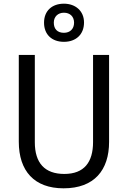

<svg xmlns="http://www.w3.org/2000/svg" viewBox="-20 -1012 694 1042"><path d="M327 -785C391 -785 436 -824 436 -890C436 -953 389 -992 327 -992C262 -992 219 -953 219 -889C219 -824 262 -785 327 -785ZM327 -834C291 -834 272 -855 272 -889C272 -922 295 -943 327 -943C360 -943 382 -922 382 -889C382 -855 360 -834 327 -834ZM572 -242V-714H485V-241C485 -132 437 -68 329 -68C223 -68 169 -127 169 -240V-714H82V-243C82 -84 166 10 325 10C492 10 572 -89 572 -242Z"/></svg>

Font: Noto Sans Devanagari SemiCondensed
Style: Regular
Weight: 400
Width: 4
Designer: Jelle Bosma - Monotype Design Team
Foundry: Monotype Imaging Inc.
Version: Version 2.004